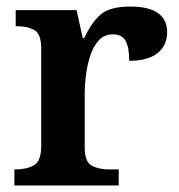

<svg xmlns="http://www.w3.org/2000/svg" viewBox="-20 -567 546 587"><path d="M24 0V-49H27Q61 -49 83.5 -61.5Q106 -74 106 -121V-419Q106 -463 85 -475Q64 -487 31 -487H28V-536H214L233 -451H238Q258 -496 286.5 -521.5Q315 -547 378 -547Q435 -547 463 -527Q491 -507 491 -469Q491 -428 461.5 -404.5Q432 -381 375 -381Q375 -422 364 -442Q353 -462 325 -462Q298 -462 281 -442.5Q264 -423 255 -394Q246 -365 242.5 -335Q239 -305 239 -284V-116Q239 -72 260.5 -60.5Q282 -49 313 -49H343V0Z"/></svg>

Font: Noto Naskh Arabic UI Semi
Style: Bold
Weight: 700
Designer: Monotype Design Team, David Williams, Mohamad Dakak and Nizar Qandah
Foundry: Monotype Imaging Inc.
Version: Version 2.014; ttfautohint (v1.8.4.7-5d5b)